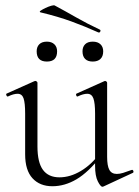

<svg xmlns="http://www.w3.org/2000/svg" viewBox="-20 -704 530 733"><path d="M180 7Q132 7 104 -23.5Q76 -54 76 -115V-270Q76 -311 70 -328.5Q64 -346 47 -346Q32 -346 11 -336Q7 -334 4.5 -340Q2 -346 6 -347L111 -394Q113 -395 115 -395Q117 -395 120 -393Q123 -391 123 -388V-145Q123 -84 144 -55.5Q165 -27 207 -27Q248 -27 289 -51.5Q330 -76 361 -119L366 -108Q317 -46 272 -19.5Q227 7 180 7ZM389 -388V-105Q389 -71 397.5 -55.5Q406 -40 426 -40Q437 -40 450 -44Q463 -48 482 -55Q487 -57 489 -51.5Q491 -46 487 -44L375 8Q373 9 371 9Q364 9 353.5 -11.5Q343 -32 343 -71V-270Q343 -311 336.5 -328.5Q330 -346 313 -346Q298 -346 277 -336Q273 -334 271 -340Q269 -346 273 -347L378 -394Q380 -395 381 -395Q383 -395 386 -393Q389 -391 389 -388ZM356 -580Q305 -603 253 -622Q201 -641 134 -657Q129 -659 135.5 -663.5Q142 -668 153.5 -673.5Q165 -679 175.5 -682Q186 -685 189 -683Q230 -661 271 -637.5Q312 -614 361 -591Q365 -589 363 -584Q361 -579 356 -580ZM159 -469Q120 -469 120 -508Q120 -525 130 -535Q140 -545 159 -545Q177 -545 187.5 -535Q198 -525 198 -508Q198 -469 159 -469ZM334 -469Q315 -469 305 -479Q295 -489 295 -508Q295 -525 305 -535Q315 -545 334 -545Q353 -545 363.5 -535Q374 -525 374 -508Q374 -489 363.5 -479Q353 -469 334 -469Z"/></svg>

Font: Cormorant Infant Light
Style: Regular
Weight: 300
Designer: Christian Thalmann (Catharsis Fonts)
Foundry: Catharsis Fonts
Version: Version 4.001